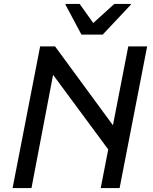

<svg xmlns="http://www.w3.org/2000/svg" viewBox="-20 -956 776 976"><path d="M492 0 632 -720H728L588 0ZM44 0 184 -720H260L580 -284L560 -156L220 -616L256 -608L140 0ZM394 -780 313 -932V-936H385L454 -839L561 -936H645V-932L502 -780Z"/></svg>

Font: Kufam
Style: Italic
Weight: 400
Italic angle: -11°
Designer: Artur Schmal
Foundry: Original Type
Version: Version 1.301; ttfautohint (v1.8.3)